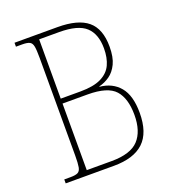

<svg xmlns="http://www.w3.org/2000/svg" viewBox="-131 -815 829 916"><g transform="rotate(-20 284.0 -357.0)"><path d="M46 0V-20H78Q103 -20 115 -26Q127 -32 130.5 -51Q134 -70 134 -109V-606Q134 -645 130.5 -663.5Q127 -682 115 -688Q103 -694 78 -694H46V-714H264Q368 -714 417 -673Q466 -632 466 -542Q466 -488 450 -455Q434 -422 409 -404.5Q384 -387 355 -380V-378Q419 -372 456 -328Q493 -284 493 -196Q493 -95 442.5 -47.5Q392 0 291 0ZM262 -388Q329 -388 367.5 -407Q406 -426 422 -460.5Q438 -495 438 -543Q438 -616 398.5 -652.5Q359 -689 263 -689H162V-388ZM288 -25Q385 -25 425.5 -68.5Q466 -112 466 -195Q466 -279 428.5 -321Q391 -363 289 -363H162V-25Z"/></g></svg>

Font: Noto Serif Tamil SemiCondensed Thin
Style: Italic
Weight: 100
Width: 4
Italic angle: -12°
Designer: Indian Type Foundry, Tom Grace, and the Monotype Design Team
Foundry: Monotype Imaging Inc.
Version: Version 2.003; ttfautohint (v1.8.4.7-5d5b)